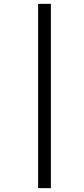

<svg xmlns="http://www.w3.org/2000/svg" viewBox="-20 -889 436 1000"><path d="M178.5 -869H245V91H178.5Z"/></svg>

Font: Merriweather 72pt Medium
Style: Italic
Weight: 500
Italic angle: -7.8°
Version: Version 2.101